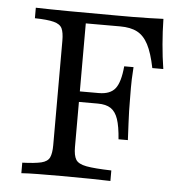

<svg xmlns="http://www.w3.org/2000/svg" viewBox="-45 -616 645 660"><g transform="rotate(5 277.0 -285.5)"><path d="M52.4 0V-36.3Q96 -37.9 117.7 -43.1Q139.5 -48.4 146.4 -62.9Q153.2 -77.4 153.2 -105.6V-465.3Q153.2 -494.4 146.4 -508.5Q139.5 -522.6 117.7 -528.2Q96 -533.9 52.4 -534.7V-571Q139.5 -568.5 329.8 -568.5Q359.7 -568.5 388.7 -568.5Q417.7 -568.5 444.4 -569.4Q471 -570.2 492.7 -571Q493.5 -526.6 497.2 -483.5Q500.8 -440.3 507.3 -399.2H469.4Q458.9 -450.8 444 -479.4Q429 -508.1 406 -520.2Q383.1 -532.3 346.8 -532.3H228.2V-105.6Q228.2 -76.6 236.7 -62.5Q245.2 -48.4 273.4 -43.1Q301.6 -37.9 359.7 -36.3V0Q335.5 -0.8 292.3 -1.6Q249.2 -2.4 191.1 -2.4Q144.4 -2.4 109.3 -2Q74.2 -1.6 52.4 0ZM202.4 -261.3V-297.6H351.6V-261.3ZM375 -145.2Q371.8 -189.5 363.3 -214.5Q354.8 -239.5 338.3 -250.4Q321.8 -261.3 293.5 -261.3V-297.6Q333.1 -297.6 350.4 -319.8Q367.7 -341.9 372.6 -396.8H404.8Q401.6 -349.2 402 -324.6Q402.4 -300 402.4 -279Q402.4 -262.1 402.8 -245.2Q403.2 -228.2 404.4 -204.8Q405.6 -181.5 407.3 -145.2Z"/></g></svg>

Font: Playfair 9pt Light
Style: Regular
Weight: 300
Designer: Claus Eggers Sørensen
Foundry: Claus Eggers Sørensen
Version: Version 2.001;gftools[0.9.30]